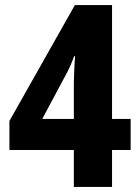

<svg xmlns="http://www.w3.org/2000/svg" viewBox="-20 -734 549 754"><path d="M493 -145H420V0H270V-145H17V-259L274 -714H420V-267H493ZM270 -267V-407Q270 -423 271 -445.5Q272 -468 273 -487.5Q274 -507 275 -513H271Q255 -468 232 -428L146 -267Z"/></svg>

Font: Noto Sans Sinhala Condensed ExtraBold
Style: Regular
Weight: 800
Width: 3
Designer: Jelle Bosma - Monotype Design Team
Foundry: Monotype Imaging Inc.
Version: Version 2.006; ttfautohint (v1.8.4.7-5d5b)